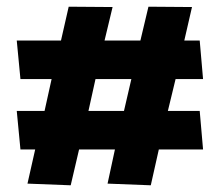

<svg xmlns="http://www.w3.org/2000/svg" viewBox="-20 -538 656 573"><path d="M423 -518 399 -417H292L316 -517L185 -518L162 -417H30L41 -302H134L113 -207H30L41 -92H85L62 10L191 15L216 -92H323L301 10L430 15L454 -92H586L576 -207H481L504 -302H586L576 -417H530L553 -517ZM372 -302 350 -207H244L265 -302Z"/></svg>

Font: Catamaran Thin ExtraBold
Style: Regular
Weight: 800
Version: Version 2.000